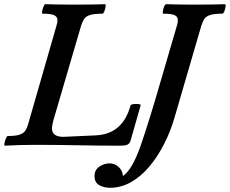

<svg xmlns="http://www.w3.org/2000/svg" viewBox="-32 -688 1092 912"><path d="M-9 4Q-13 4 -11 -7.5Q-9 -19 -4 -30.5Q1 -42 5 -42Q43 -42 61.5 -48.5Q80 -55 88 -67Q96 -79 101 -96L236 -565Q242 -584 240.5 -597Q239 -610 223.5 -616.5Q208 -623 170 -623Q166 -623 168 -634Q170 -645 174.5 -656.5Q179 -668 183 -668Q218 -667 254 -666.5Q290 -666 325 -666Q361 -666 396.5 -666.5Q432 -667 467 -668Q471 -668 469.5 -656.5Q468 -645 463.5 -634Q459 -623 455 -623Q415 -623 395 -616.5Q375 -610 367 -597Q359 -584 353 -565L222 -118Q219 -107 217 -96.5Q215 -86 215 -78Q215 -38 269 -38L423 -45Q551 -51 588 -187Q590 -192 602.5 -193.5Q615 -195 626.5 -193.5Q638 -192 636 -187L589 -23Q585 -7 574.5 -1.5Q564 4 537 4Q437 4 336 2Q235 0 134 0Q99 0 63 1Q27 2 -9 4ZM490 204Q462 204 439.5 191.5Q417 179 417 148Q417 119 440 103.5Q463 88 488 88Q513 88 531.5 105Q550 122 552 148Q597 118 638 -1.5Q679 -121 734 -312L808 -565Q814 -584 812.5 -597Q811 -610 796 -616.5Q781 -623 744 -623Q740 -623 741.5 -634Q743 -645 747.5 -656.5Q752 -668 757 -668Q792 -667 827 -666.5Q862 -666 897 -666Q932 -666 967 -666.5Q1002 -667 1036 -668Q1041 -668 1039.5 -656.5Q1038 -645 1033.5 -634Q1029 -623 1023 -623Q985 -623 965.5 -616.5Q946 -610 938 -597Q930 -584 924 -565L798 -133Q779 -66 748 -5Q717 56 677.5 103Q638 150 590.5 177Q543 204 490 204Z"/></svg>

Font: Junicode
Style: Bold Italic
Weight: 700
Italic angle: -11°
Designer: Peter S. Baker
Version: Version 2.100; ttfautohint (v1.8.4)